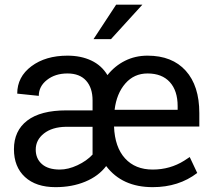

<svg xmlns="http://www.w3.org/2000/svg" viewBox="-20 -770 884 800"><path d="M616.2 9.8Q488.8 9.8 422.4 -78.1Q390.6 -36.1 335.4 -13.2Q280.3 9.8 211.4 9.8Q129.9 9.8 84 -32.5Q38.1 -74.7 38.1 -148.4Q38.1 -225.1 93.5 -267.6Q148.9 -310.1 256.8 -310.1H365.7V-351.6Q365.7 -403.8 338.9 -433.8Q312 -463.9 261.2 -463.9Q210 -463.9 175.8 -437Q141.6 -410.2 141.6 -370.6L51.8 -379.9Q51.8 -449.7 110.8 -493.9Q169.9 -538.1 261.2 -538.1Q317.4 -538.1 360.4 -517.8Q403.3 -497.6 427.7 -457Q458.5 -495.6 501 -516.8Q543.5 -538.1 594.7 -538.1Q697.3 -538.1 753.9 -475.3Q810.5 -412.6 810.5 -298.8V-242.7H455.1Q458.5 -156.7 501 -110.1Q543.5 -63.5 616.2 -63.5Q688.5 -63.5 747.6 -100.6L770.5 -115.7L801.8 -49.3Q724.6 9.8 616.2 9.8ZM229 -63.5Q264.2 -63.5 302.7 -81.5Q341.3 -99.6 365.7 -126V-241.7H254.4Q197.3 -240.7 163.1 -213.9Q128.9 -187 128.9 -146.5Q128.9 -108.9 154.8 -86.2Q180.7 -63.5 229 -63.5ZM594.7 -463.9Q538.6 -463.9 502.2 -422.1Q465.8 -380.4 457.5 -312.5H720.2V-327.6Q720.2 -392.1 687.5 -428Q654.8 -463.9 594.7 -463.9ZM463.9 -750.5H573.2L442.4 -606.9H369.6Z"/></svg>

Font: Roboto-ThirdPerson-AD3FC
Style: ThirdPerson-AD3FC
Weight: 400
Designer: Google
Version: Version 2.137; 2017